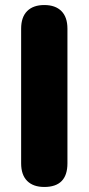

<svg xmlns="http://www.w3.org/2000/svg" viewBox="-20 -734 352 763"><path d="M156 9Q112 9 88 -15Q64 -39 64 -85V-620Q64 -666 88 -690Q112 -714 156 -714Q200 -714 224 -690Q248 -666 248 -620V-85Q248 9 156 9Z"/></svg>

Font: Chiron GoRound TC H
Style: Regular
Weight: 900
Designer: Ryoko NISHIZUKA 西塚涼子 (kana, bopomofo & ideographs); Paul D. Hunt (Latin, Greek & Cyrillic); Sandoll Communications 산돌커뮤니
Foundry: Adobe
Version: Version 1.000;hotconv 1.1.1;makeotfexe 2.6.0